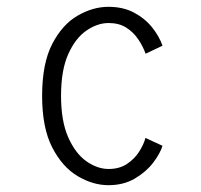

<svg xmlns="http://www.w3.org/2000/svg" viewBox="-20 -532 590 563"><path d="M298 11Q252.5 11 207.8 -15.5Q163 -42 133.2 -99.5Q103.5 -157 103.5 -251Q103.5 -346 133.2 -403.2Q163 -460.5 207.8 -486.2Q252.5 -512 298 -512Q341 -512 373 -495Q405 -478 426 -451.8Q447 -425.5 456.5 -398L407 -374.5Q399.5 -395.5 385.5 -416.5Q371.5 -437.5 350.2 -451Q329 -464.5 298.5 -464.5Q265.5 -464.5 233.2 -442.2Q201 -420 180 -373Q159 -326 159 -251Q159 -177 180 -129.5Q201 -82 233.2 -59.2Q265.5 -36.5 298.5 -36.5Q330 -36.5 352.2 -51.2Q374.5 -66 388 -87.2Q401.5 -108.5 406.5 -127.5L456.5 -104.5Q449.5 -81.5 428.8 -54.5Q408 -27.5 375 -8.2Q342 11 298 11Z"/></svg>

Font: Trispace SemiCondensed ExtraLight
Style: Regular
Weight: 200
Width: 4
Designer: Tyler Finck
Foundry: Etcetera Type Company
Version: Version 1.210; ttfautohint (v1.8.3)